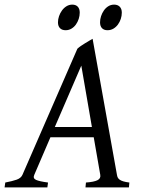

<svg xmlns="http://www.w3.org/2000/svg" viewBox="-37 -811 617 831"><path d="M181.2 -216.8 111.3 -54.2Q104.5 -39.1 118.9 -32.5Q133.3 -25.9 170.9 -21L168 0H-17.1L-14.2 -21Q16.6 -26.9 35.2 -33.4Q53.7 -40 60.1 -54.2L297.9 -600.1Q304.2 -606 313 -612.1Q321.8 -618.2 331.1 -623.8Q340.3 -629.4 348.9 -634.5Q357.4 -639.6 363.8 -643.1L469.2 -54.2Q470.2 -47.4 472.9 -42.2Q475.6 -37.1 481.4 -33Q487.3 -28.8 497.3 -25.9Q507.3 -22.9 522.9 -21L521 0H333L335 -21Q369.6 -23.4 384.8 -31Q399.9 -38.6 397 -54.2L368.7 -216.8ZM360.8 -261.2 314.9 -526.9 200.2 -261.2ZM308.1 -756.3Q308.1 -742.7 303.7 -729.2Q299.3 -715.8 291.5 -704.8Q283.7 -693.8 272.2 -687Q260.7 -680.2 247.1 -680.2Q231.4 -680.2 222.7 -689Q213.9 -697.8 213.9 -714.4Q213.9 -727.5 218.5 -741Q223.1 -754.4 231.2 -765.6Q239.3 -776.9 250.7 -783.9Q262.2 -791 275.9 -791Q291 -791 299.6 -782Q308.1 -772.9 308.1 -756.3ZM490.2 -756.3Q490.2 -742.7 485.8 -729.2Q481.4 -715.8 473.4 -704.8Q465.3 -693.8 453.9 -687Q442.4 -680.2 428.2 -680.2Q413.1 -680.2 404.5 -689Q396 -697.8 396 -714.4Q396 -727.5 400.4 -741Q404.8 -754.4 412.6 -765.6Q420.4 -776.9 431.6 -783.9Q442.9 -791 457 -791Q472.2 -791 481.2 -782Q490.2 -772.9 490.2 -756.3Z"/></svg>

Font: Gentium Plus Eur
Style: Italic
Weight: 400
Italic angle: -8°
Designer: J. Victor Gaultney, Annie Olsen, Iska Routamaa, Becca Hirsbrunner
Foundry: SIL International
Version: Version 5.000